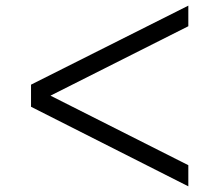

<svg xmlns="http://www.w3.org/2000/svg" viewBox="-20 -680 769 674"><path d="M641.1 -587.9 157.2 -344.2 641.1 -100.1V-25.9L88.9 -305.2V-382.8L641.1 -660.2Z"/></svg>

Font: Oakes Grotesk
Style: Italic
Weight: 400
Italic angle: -8°
Designer: Samuel Oakes
Foundry: Samuel Oakes
Version: Version 1.000;PS 001.000;hotconv 1.0.88;makeotf.lib2.5.64775